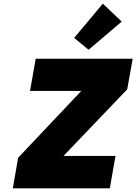

<svg xmlns="http://www.w3.org/2000/svg" viewBox="-20 -1029 745 1049"><path d="M327 -177H611L580 0H50L79 -167L424 -532H144L175 -708H705L675 -541ZM464 -757 385 -822 542 -1009 645 -911Z"/></svg>

Font: Fz Poppins Black
Style: Italic
Weight: 900
Italic angle: -10°
Designer: Ninad Kale (Devanagari), Jonny Pinhorn (Latin)
Foundry: Indian Type Foundry
Version: Vit hóa bi Vntype.Com & FontZin.Com